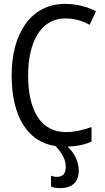

<svg xmlns="http://www.w3.org/2000/svg" viewBox="-20 -746 540 990"><path d="M290 224C354 224 386 191 386 134C386 86 364 45 329 10C378 8 414 1 452 -16V-91C409 -76 368 -65 319 -65C189 -65 125 -179 125 -357C125 -522 186 -651 317 -651C365 -651 407 -638 442 -618L475 -688C427 -712 374 -726 316 -726C135 -726 40 -567 40 -358C40 -149 120 -14 266 7C306 49 319 82 319 115C319 149 304 166 273 166C260 166 250 163 243 160V216C254 221 270 224 290 224Z"/></svg>

Font: Noto Sans Mono ExtraCondensed
Style: Regular
Weight: 400
Width: 2
Designer: Monotype Design Team
Foundry: Monotype Imaging Inc.
Version: Version 2.014